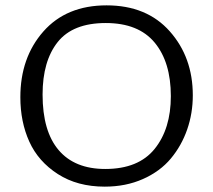

<svg xmlns="http://www.w3.org/2000/svg" viewBox="-20 -685 796 717"><path d="M700 -329Q700 -262 679 -201.5Q658 -141 618 -93Q578 -45 514 -16.5Q450 12 371 12Q269 12 196 -35Q123 -82 89.5 -156Q56 -230 56 -322Q56 -470 142 -567.5Q228 -665 378 -665Q528 -665 614 -568Q700 -471 700 -329ZM373 -54Q497 -54 557.5 -129Q618 -204 618 -326Q618 -453 557.5 -526Q497 -599 375 -599Q252 -599 195.5 -528Q139 -457 139 -332Q139 -195 199 -124.5Q259 -54 373 -54Z"/></svg>

Font: Quattrocento Sans
Style: Regular
Weight: 400
Designer: Pablo Impallari
Foundry: Pablo Impallari, Igino Marini, Brenda Gallo
Version: Version 2.000